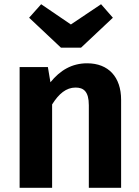

<svg xmlns="http://www.w3.org/2000/svg" viewBox="-20 -890 661 910"><path d="M364 -664 515 -806 459 -870 316 -774 175 -870 118 -806 269 -664ZM393 -590C321 -590 265 -557 219 -500L207 -572H73V0H227V-395C259 -446 294 -475 338 -475C376 -475 401 -457 401 -391V0H554V-417C554 -525 494 -590 393 -590Z"/></svg>

Font: Glow Sans TC Normal
Style: Bold
Weight: 700
Designer: Ryoko NISHIZUKA (kana, bopomofo & ideographs); Paul D. Hunt (Latin, Greek & Cyrillic); Sandoll Communications, Soo-young
Version: Version 0.93